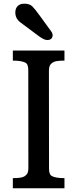

<svg xmlns="http://www.w3.org/2000/svg" viewBox="-20 -1001 411 1021"><path d="M48.3 0ZM48.3 -53.7Q94.7 -53.7 108.9 -62.7Q123 -71.8 127 -82Q130.9 -92.3 130.9 -106.9L130.4 -625.5Q130.4 -657.2 119.1 -665Q100.1 -678.7 48.3 -678.7V-732.4H322.8V-678.7Q276.4 -678.7 262.2 -669.7Q248 -660.6 244.1 -650.4Q240.2 -640.1 240.2 -625.5L240.7 -106.9Q240.7 -75.2 252 -67.4Q271 -53.7 322.8 -53.7V0H48.3ZM187.5 -808.1 89.8 -880.9Q61.5 -901.9 61.5 -933.8Q61.5 -965.8 86.9 -977.5Q95.2 -981.4 108.9 -981.4Q136.7 -981.4 150.9 -968Q165 -954.6 190.9 -918.5L251 -835.9Q259.8 -824.7 259.8 -813.7Q259.8 -802.7 252.9 -795.4Q246.1 -788.1 230.5 -788.1Q214.8 -788.1 187.5 -808.1Z"/></svg>

Font: Arbutus Slab
Style: Regular
Weight: 400
Version: Version 1.002; ttfautohint (v0.92) -l 10 -r 16 -G 200 -x 7 -